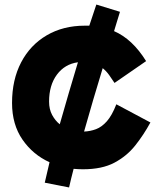

<svg xmlns="http://www.w3.org/2000/svg" viewBox="-20 -714 706 845"><path d="M284 111 177 90Q185 54 198 0Q125 -33 79 -99.5Q33 -166 33 -261Q33 -363 73 -439.5Q113 -516 185.5 -558.5Q258 -601 353 -601H373L404 -694L508 -662Q502 -643 495.5 -621.5Q489 -600 482 -577Q563 -542 623 -445L484 -349Q473 -366 460.5 -383.5Q448 -401 432 -414Q411 -345 390 -274Q369 -203 350 -135Q377 -136 402.5 -145.5Q428 -155 450.5 -180.5Q473 -206 492 -255L642 -175Q612 -120 575 -73.5Q538 -27 483.5 2Q429 31 345 31Q325 31 304 29Q292 75 284 111ZM196 -267Q196 -233 209.5 -208Q223 -183 243 -167Q262 -234 282.5 -304Q303 -374 323 -440Q265 -432 230.5 -385.5Q196 -339 196 -267Z"/></svg>

Font: Mochiy Pop One
Style: Regular
Weight: 400
Designer: FONTDASU
Foundry: FONTDASU / Google Inc. / Adobe
Version: Version 2.000